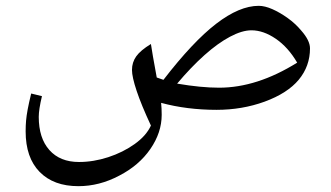

<svg xmlns="http://www.w3.org/2000/svg" viewBox="-20 -377 1136 659"><path d="M249 262Q164 262 116 213Q68 164 68 74Q68 54 69.5 37Q71 20 75 -1.5Q79 -23 87 -56L124 -47Q113 -1 113 24Q113 97 149.5 138Q186 179 251 179Q301 179 351.5 162.5Q402 146 442 117.5Q482 89 498 54Q465 -17 449 -65Q433 -113 433 -137Q433 -163 447.5 -183.5Q462 -204 498 -226Q500 -212 505 -183Q510 -154 518 -111L541 -103Q642 -234 722 -295.5Q802 -357 868 -357Q889 -357 915 -345.5Q941 -334 967.5 -315Q994 -296 1014 -272Q1044 -238 1044 -211Q1044 -150 1005.5 -103.5Q967 -57 888 -28Q811 0 723 0Q673 0 625 -6Q577 -12 533 -24Q534 -14 534.5 -4Q535 6 535 17Q535 78 496 134.5Q457 191 389 226Q355 244 320 253Q285 262 249 262ZM732 -76Q797 -76 864 -97.5Q931 -119 1000 -162Q969 -215 926.5 -244Q884 -273 843 -273Q811 -273 769.5 -251Q728 -229 682 -188Q636 -147 588 -90Q629 -83 665 -79.5Q701 -76 732 -76Z"/></svg>

Font: Noto Naskh Arabic
Style: Regular
Weight: 400
Designer: Monotype Design Team, David Williams, Mohamad Dakak and Nizar Qandah
Foundry: Monotype Imaging Inc.
Version: Version 2.013